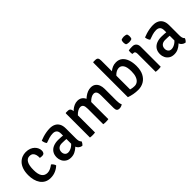

<svg xmlns="http://www.w3.org/2000/svg" viewBox="159 -1744 2765 2765"><g transform="rotate(-45 1541.0 -362.0)"><path d="M339 -303Q340.5 -335.5 333.2 -363.8Q326 -392 306.8 -409.8Q287.5 -427.5 251 -427.5Q203.5 -427.5 177.2 -381.8Q151 -336 151 -244Q151 -154 180.8 -112.8Q210.5 -71.5 264 -71.5Q298 -71.5 328.8 -87Q359.5 -102.5 385.5 -122.5Q399 -114 412.2 -95.8Q425.5 -77.5 429 -60.5Q395 -27.5 348.5 -7.2Q302 13 248 13Q194.5 13 156 -7.5Q117.5 -28 92.8 -63.8Q68 -99.5 56 -146Q44 -192.5 44 -244Q44 -313.5 61.5 -363.2Q79 -413 109 -444.8Q139 -476.5 176.2 -491.5Q213.5 -506.5 253.5 -506.5Q299 -506.5 333 -493Q367 -479.5 389.8 -457.2Q412.5 -435 423.5 -408.5Q434.5 -382 434.5 -356Q434.5 -329.5 422 -314Q409.5 -298.5 382 -298.5Q369.5 -298.5 359.5 -299.5Q349.5 -300.5 339 -303Z M515 -134Q515 -191.5 540.2 -228.2Q565.5 -265 608.8 -282.5Q652 -300 706.5 -300Q734 -300 769.5 -297.5Q805 -295 835.5 -288V-218.5Q808.5 -225 775.2 -226.8Q742 -228.5 713 -228.5Q667.5 -228.5 642.5 -205.2Q617.5 -182 617.5 -141.5Q617.5 -111 635 -89.8Q652.5 -68.5 685 -68.5Q721.5 -68.5 762 -94Q802.5 -119.5 830.5 -169L846.5 -90Q828.5 -69 802 -45Q775.5 -21 740.8 -4Q706 13 662 13Q612.5 13 579.8 -9Q547 -31 531 -64.8Q515 -98.5 515 -134ZM932 -46Q928.5 -32 917.2 -16.2Q906 -0.5 893.5 7.5Q862 1 842.5 -16Q823 -33 813.5 -56.8Q804 -80.5 802 -107V-332.5Q802 -379.5 780.8 -400.2Q759.5 -421 720.5 -421Q683 -421 643 -409.5Q603 -398 563 -382.5Q551 -395 542.8 -416.8Q534.5 -438.5 533.5 -458.5Q561.5 -470.5 596.8 -481Q632 -491.5 669.5 -497.8Q707 -504 741 -504Q790.5 -504 827 -486Q863.5 -468 883.8 -431Q904 -394 904 -336.5V-131.5Q904 -103.5 909.5 -82.2Q915 -61 932 -46Z M1101.5 -498Q1133.5 -498 1146.5 -478.5Q1159.5 -459 1159.5 -424.5V0Q1149.5 2 1136 3Q1122.5 4 1108.5 4Q1094.5 4 1081 3Q1067.5 2 1056.5 0V-491L1063 -498ZM1327.5 -313Q1327.5 -366 1312.5 -387.8Q1297.5 -409.5 1268 -409.5Q1243 -409.5 1214.8 -393.8Q1186.5 -378 1162.5 -352Q1138.5 -326 1124.5 -294V-394.5Q1146.5 -425.5 1174.8 -449.8Q1203 -474 1235.2 -488.2Q1267.5 -502.5 1301 -502.5Q1344.5 -502.5 1373.5 -481.8Q1402.5 -461 1416.8 -425.8Q1431 -390.5 1431 -347.5V0Q1420 2 1406.5 3Q1393 4 1379.5 4Q1365.5 4 1352 3Q1338.5 2 1327.5 0ZM1598.5 -314Q1598.5 -367 1583.2 -388.2Q1568 -409.5 1538.5 -409.5Q1515 -409.5 1487.2 -394.2Q1459.5 -379 1434.5 -352.5Q1409.5 -326 1393 -291.5V-406.5Q1418 -433.5 1447 -455.2Q1476 -477 1508.5 -489.8Q1541 -502.5 1574 -502.5Q1617.5 -502.5 1646 -481.5Q1674.5 -460.5 1688.2 -425.2Q1702 -390 1702 -346V-105.5Q1702 -79.5 1705.5 -56.2Q1709 -33 1718.5 -15.5Q1707 -6 1689.8 0.2Q1672.5 6.5 1654 6.5Q1623.5 6.5 1611 -10Q1598.5 -26.5 1598.5 -59Z M1955 -25H1853.5V-729L1860 -735.5H1898.5Q1931 -735.5 1943 -719.8Q1955 -704 1955 -669.5ZM2260 -253.5Q2260 -166 2229.5 -108Q2199 -50 2148 -21.2Q2097 7.5 2035.5 7.5Q1987.5 7.5 1941.5 -1Q1895.5 -9.5 1853.5 -25L1904.5 -104.5Q1935.5 -86.5 1966.8 -77.8Q1998 -69 2036.5 -69Q2070.5 -69 2097.2 -89.2Q2124 -109.5 2139.2 -150.5Q2154.5 -191.5 2154.5 -252Q2154.5 -339 2128.2 -377.5Q2102 -416 2063.5 -416Q2026.5 -416.5 1991 -392.5Q1955.5 -368.5 1934.5 -330.5L1919.5 -415Q1935 -434.5 1959 -454.5Q1983 -474.5 2015.2 -488.2Q2047.5 -502 2087 -502Q2144.5 -502 2182.8 -470.2Q2221 -438.5 2240.5 -382.2Q2260 -326 2260 -253.5Z M2498 0Q2487.5 2 2474 3Q2460.5 4 2446.5 4Q2432.5 4 2419 3Q2405.5 2 2394.5 0V-366.5Q2394.5 -393 2385.2 -405.8Q2376 -418.5 2351 -418.5H2340Q2335.5 -436.5 2335.5 -455Q2335.5 -464 2336.5 -473.2Q2337.5 -482.5 2340 -492.5Q2359 -495 2375.8 -496Q2392.5 -497 2403.5 -497H2417Q2454.5 -497 2476.2 -473.2Q2498 -449.5 2498 -408.5ZM2364 -627Q2364 -638 2366.2 -650.5Q2368.5 -663 2373 -672Q2382 -677 2397.8 -680.5Q2413.5 -684 2428 -684Q2442 -684 2458.5 -680.5Q2475 -677 2483 -672Q2487.5 -663 2489.8 -650.2Q2492 -637.5 2492 -627Q2492 -616.5 2489.8 -604Q2487.5 -591.5 2483 -582.5Q2476 -577.5 2459 -573.8Q2442 -570 2428 -570Q2413.5 -570 2397.5 -573.5Q2381.5 -577 2373 -582.5Q2368.5 -591.5 2366.2 -604Q2364 -616.5 2364 -627Z M2618 -134Q2618 -191.5 2643.2 -228.2Q2668.5 -265 2711.8 -282.5Q2755 -300 2809.5 -300Q2837 -300 2872.5 -297.5Q2908 -295 2938.5 -288V-218.5Q2911.5 -225 2878.2 -226.8Q2845 -228.5 2816 -228.5Q2770.5 -228.5 2745.5 -205.2Q2720.5 -182 2720.5 -141.5Q2720.5 -111 2738 -89.8Q2755.5 -68.5 2788 -68.5Q2824.5 -68.5 2865 -94Q2905.5 -119.5 2933.5 -169L2949.5 -90Q2931.5 -69 2905 -45Q2878.5 -21 2843.8 -4Q2809 13 2765 13Q2715.5 13 2682.8 -9Q2650 -31 2634 -64.8Q2618 -98.5 2618 -134ZM3035 -46Q3031.5 -32 3020.2 -16.2Q3009 -0.5 2996.5 7.5Q2965 1 2945.5 -16Q2926 -33 2916.5 -56.8Q2907 -80.5 2905 -107V-332.5Q2905 -379.5 2883.8 -400.2Q2862.5 -421 2823.5 -421Q2786 -421 2746 -409.5Q2706 -398 2666 -382.5Q2654 -395 2645.8 -416.8Q2637.5 -438.5 2636.5 -458.5Q2664.5 -470.5 2699.8 -481Q2735 -491.5 2772.5 -497.8Q2810 -504 2844 -504Q2893.5 -504 2930 -486Q2966.5 -468 2986.8 -431Q3007 -394 3007 -336.5V-131.5Q3007 -103.5 3012.5 -82.2Q3018 -61 3035 -46Z"/></g></svg>

Font: Signika
Style: Regular
Weight: 400
Designer: Anna Giedry
Foundry: Anna Giedry
Version: Version 2.001